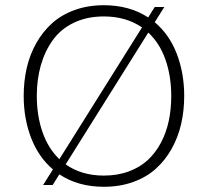

<svg xmlns="http://www.w3.org/2000/svg" viewBox="-20 -717 806 744"><path d="M579.6 -630.9Q636.2 -583.5 665 -508.5Q693.8 -433.6 693.8 -345.2Q693.8 -288.1 681.9 -236.3Q669.9 -184.6 645 -140.1Q620.1 -95.7 583.7 -63Q547.4 -30.3 495.8 -11.7Q444.3 6.8 382.3 6.8Q282.2 6.8 210 -41.5L184.1 0H147L185.1 -60.5Q129.4 -107.9 100.6 -182.6Q71.8 -257.3 71.8 -345.2Q71.8 -402.3 83.7 -454.1Q95.7 -505.9 120.8 -550.3Q146 -594.7 182.1 -627.2Q218.3 -659.7 269.5 -678.2Q320.8 -696.8 382.3 -696.8Q481.9 -696.8 554.2 -649.4L579.6 -689.9H616.7ZM122.6 -345.2Q122.6 -269 144.5 -205.6Q166.5 -142.1 210 -100.1L530.3 -610.8Q468.3 -653.3 382.3 -653.3Q316.9 -653.3 266.1 -628.9Q215.3 -604.5 184.6 -561.5Q153.8 -518.6 138.2 -463.9Q122.6 -409.2 122.6 -345.2ZM382.3 -36.6Q435.5 -36.6 479 -52.7Q522.5 -68.8 552.7 -96.9Q583 -125 603.8 -164.3Q624.5 -203.6 634 -248.8Q643.6 -293.9 643.6 -345.2Q643.6 -421.9 621.3 -485.6Q599.1 -549.3 554.7 -590.8L234.4 -80.1Q295.9 -36.6 382.3 -36.6Z"/></svg>

Font: HK Grotesk Light Legacy
Style: Regular
Weight: 300
Designer: Alfredo Marco Pradil
Foundry: Hanken Design Co.
Version: Version 2.022;PS 002.022;hotconv 1.0.88;makeotf.lib2.5.64775